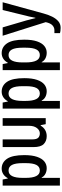

<svg xmlns="http://www.w3.org/2000/svg" viewBox="772 -1350 760 2345"><g transform="rotate(-90 1152.5 -178.0)"><path d="M58 173V-526H132L144 -464H149Q168 -500 198.5 -519Q229 -538 265 -538Q341 -538 385.5 -472Q430 -406 430 -262Q430 -167 409 -106Q388 -45 352 -16.5Q316 12 271 12Q232 12 201.5 -4Q171 -20 157 -49H152V173ZM242 -72Q288 -72 310 -113.5Q332 -155 332 -244V-282Q332 -371 310 -412.5Q288 -454 242 -454Q196 -454 174 -410.5Q152 -367 152 -282V-245Q152 -160 174 -116Q196 -72 242 -72Z M662 12Q602 12 565 -24.5Q528 -61 528 -150V-526H622V-165Q622 -111 642 -91.5Q662 -72 695 -72Q733 -72 760.5 -107.5Q788 -143 788 -203V-526H882V0H808L796 -62H790Q769 -26 736 -7Q703 12 662 12Z M998 173V-526H1072L1084 -464H1089Q1108 -500 1138.5 -519Q1169 -538 1205 -538Q1281 -538 1325.5 -472Q1370 -406 1370 -262Q1370 -167 1349 -106Q1328 -45 1292 -16.5Q1256 12 1211 12Q1172 12 1141.5 -4Q1111 -20 1097 -49H1092V173ZM1182 -72Q1228 -72 1250 -113.5Q1272 -155 1272 -244V-282Q1272 -371 1250 -412.5Q1228 -454 1182 -454Q1136 -454 1114 -410.5Q1092 -367 1092 -282V-245Q1092 -160 1114 -116Q1136 -72 1182 -72Z M1468 173V-526H1542L1554 -464H1559Q1578 -500 1608.5 -519Q1639 -538 1675 -538Q1751 -538 1795.5 -472Q1840 -406 1840 -262Q1840 -167 1819 -106Q1798 -45 1762 -16.5Q1726 12 1681 12Q1642 12 1611.5 -4Q1581 -20 1567 -49H1562V173ZM1652 -72Q1698 -72 1720 -113.5Q1742 -155 1742 -244V-282Q1742 -371 1720 -412.5Q1698 -454 1652 -454Q1606 -454 1584 -410.5Q1562 -367 1562 -282V-245Q1562 -160 1584 -116Q1606 -72 1652 -72Z M1985 182Q1962 182 1945.5 179.5Q1929 177 1920 174V106H1957Q1988 106 2014.5 82.5Q2041 59 2054 0L1888 -526H1990L2076 -233Q2079 -220 2083 -205Q2087 -190 2091 -174.5Q2095 -159 2098 -146.5Q2101 -134 2103 -126H2107Q2109 -134 2111.5 -146.5Q2114 -159 2117 -174.5Q2120 -190 2123.5 -205.5Q2127 -221 2131 -234L2202 -526H2297L2160 -27Q2145 30 2121.5 77.5Q2098 125 2065 153.5Q2032 182 1985 182Z"/></g></svg>

Font: Archivo Narrow Medium
Style: Regular
Weight: 500
Designer: Hector Gatti
Foundry: Omnibus-Type
Version: Version 3.002